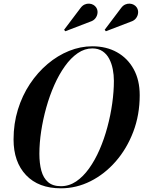

<svg xmlns="http://www.w3.org/2000/svg" viewBox="-20 -1011 778 1041"><path d="M310.5 10Q189 10 121.2 -61.5Q53.5 -133 53.5 -255Q53.5 -340.5 77 -416.8Q100.5 -493 142.2 -555.8Q184 -618.5 238.2 -664.2Q292.5 -710 354.5 -735Q416.5 -760 480.5 -760Q556.5 -760 614.2 -727.8Q672 -695.5 704.8 -636Q737.5 -576.5 737.5 -495Q737.5 -388 702.5 -296.2Q667.5 -204.5 607.5 -135.8Q547.5 -67 470.8 -28.5Q394 10 310.5 10ZM310.5 -1.5Q354.5 -1.5 392.8 -27.2Q431 -53 463 -97.8Q495 -142.5 520 -200Q545 -257.5 562.2 -321.8Q579.5 -386 588.5 -450.5Q597.5 -515 597.5 -573Q597.5 -604.5 591.5 -635.5Q585.5 -666.5 572.2 -692Q559 -717.5 536.2 -733Q513.5 -748.5 480.5 -748.5Q439 -748.5 401.5 -722.8Q364 -697 332 -652.2Q300 -607.5 274.5 -550Q249 -492.5 231 -428.2Q213 -364 203.2 -299.5Q193.5 -235 193.5 -177Q193.5 -125 204.2 -85.5Q215 -46 240.5 -23.8Q266 -1.5 310.5 -1.5ZM554 -841.5 547.5 -849.5 636.5 -967.5Q646.5 -981 658.8 -986.5Q671 -992 683.5 -991.2Q696 -990.5 706 -984.8Q716 -979 721.5 -970.5Q730 -957.5 728.8 -941.5Q727.5 -925.5 717.5 -912.2Q707.5 -899 689.5 -893.5ZM334 -841.5 327.5 -849.5 416.5 -967.5Q426.5 -981 438.8 -986.5Q451 -992 463.5 -991.2Q476 -990.5 486 -984.8Q496 -979 501.5 -970.5Q510 -957.5 508.8 -941.5Q507.5 -925.5 497.5 -912.2Q487.5 -899 469.5 -893.5Z"/></svg>

Font: Bodoni Moda 18pt SemiBold
Style: Italic
Weight: 600
Italic angle: -13°
Designer: Owen Earl
Foundry: indestructible type
Version: Version 2.005